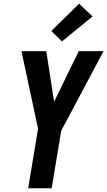

<svg xmlns="http://www.w3.org/2000/svg" viewBox="-20 -1009 575 1029"><path d="M131 0 184 -319 95 -735H228L270 -464L402 -735H535L308 -308L257 0ZM312 -787 255 -843 404 -989 476 -921Z"/></svg>

Font: Iosevka Extrabold Oblique
Style: Regular
Weight: 800
Italic angle: -9°
Monospace: yes
Designer: Belleve Invis
Foundry: Belleve Invis
Version: Version 32.5.0; ttfautohint (v1.8.4)